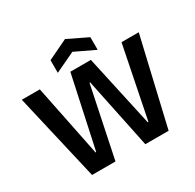

<svg xmlns="http://www.w3.org/2000/svg" viewBox="-181 -1064 1286 1264"><g transform="rotate(-30 461.5 -432.0)"><path d="M170 0 17 -660H154L264 -117H269L386 -660H542L661 -117H666L775 -660H906L752 0H575L464 -534H459L348 0ZM311 -695V-791L463 -864L614 -791V-695L463 -767Z"/></g></svg>

Font: Bricolage Grotesque 72pt SemiBold
Style: Regular
Weight: 600
Version: Version 1.001;gftools[0.9.33.dev8+g029e19f]